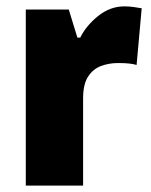

<svg xmlns="http://www.w3.org/2000/svg" viewBox="-20 -634 475 603"><path d="M371 -614Q385 -614 399.5 -612Q414 -610 425 -608L409 -430Q399 -433 385.5 -434.5Q372 -436 350 -436Q323 -436 298 -427Q273 -418 257 -394Q241 -370 241 -325V-51H61V-604H196L223 -516H232Q251 -554 288.5 -584Q326 -614 371 -614Z"/></svg>

Font: Noto Sans Tamil UI SemiCondensed Black
Style: Regular
Weight: 900
Width: 4
Designer: Jelle Bosma - Monotype Design Team
Foundry: Monotype Imaging Inc.
Version: Version 2.004; ttfautohint (v1.8.4.7-5d5b)